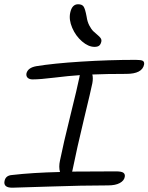

<svg xmlns="http://www.w3.org/2000/svg" viewBox="-28 -914 697 902"><path d="M416 -693.8Q387.2 -693.8 357.4 -719.5Q327.6 -745.1 311.3 -783.2Q294.9 -821.3 301.8 -854Q310.1 -894 338.9 -894Q357.4 -894 364.7 -883.3Q372.1 -872.6 378.9 -835.9Q382.3 -812 391.6 -794.2Q400.9 -776.4 410.9 -766.8Q420.9 -757.3 430.2 -749.8Q439.5 -742.2 444.6 -735.1Q449.7 -728 448.2 -719.2Q445.3 -705.6 438 -699.7Q430.7 -693.8 416 -693.8ZM29.8 -32.2Q7.8 -32.2 -1 -40.3Q-9.8 -48.3 -6.8 -63Q-2 -89.4 27.8 -91.8Q124 -103 253.9 -106Q247.1 -129.4 253.9 -160.2Q269.5 -237.8 302.7 -371.6Q335.9 -505.4 345.2 -551.8Q345.2 -555.2 347.2 -561Q294.9 -557.6 227.8 -549.3Q160.6 -541 125 -541Q110.4 -541 102.3 -548.3Q94.2 -555.7 96.2 -568.8Q102.5 -595.7 142.1 -603Q222.2 -616.2 352.8 -624.5Q483.4 -632.8 609.9 -632.8Q634.8 -632.8 642.8 -628.2Q650.9 -623.5 648.9 -610.8Q640.1 -566.9 564.9 -566.9Q470.2 -566.9 405.8 -564Q410.2 -546.9 405.8 -522.9Q400.4 -495.1 366.7 -355.5Q333 -215.8 312 -111.8Q311 -110.8 311 -107.9Q376 -108.9 517.1 -108.9Q543 -108.9 551.8 -102.3Q560.5 -95.7 558.1 -83Q555.2 -65.4 534.9 -54.2Q514.6 -43 479 -43Q359.9 -43 204.8 -37.6Q49.8 -32.2 29.8 -32.2Z"/></svg>

Font: Shantell Sans Irregular Bouncy
Style: Italic
Weight: 300
Italic angle: -11.31°
Designer: Stephen Nixon, Anya Danilova, Shantell Martin
Foundry: Arrow Type
Version: Version 1.006;[9816181b4]